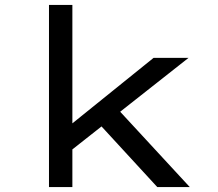

<svg xmlns="http://www.w3.org/2000/svg" viewBox="-20 -760 884 780"><path d="M260 -142 268 -254 604 -525H746ZM179 0V-740H274V0ZM619 0 367 -274 436 -341 751 0Z"/></svg>

Font: Lexend Peta
Style: Regular
Weight: 400
Designer: Bonnie Shaver-Troup, Thomas Jockin
Foundry: Lexend
Version: Version 1.007